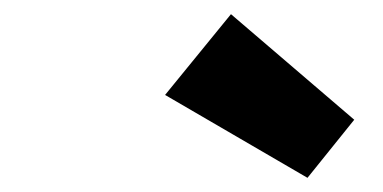

<svg xmlns="http://www.w3.org/2000/svg" viewBox="-20 -825 540 271"><path d="M414 -574 213 -691 306 -805 480 -656Z"/></svg>

Font: Lexend ExtBd
Style: Italic
Weight: 800
Italic angle: -8.13011°
Designer: Bonnie Shaver-Troup, Thomas Jockin
Foundry: Lexend
Version: Version 1.007